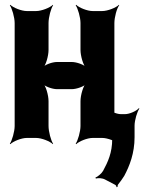

<svg xmlns="http://www.w3.org/2000/svg" viewBox="-20 -574 600 799"><path d="M456 -50V-478C456 -502 466 -539 476 -552L475 -554C463 -542 428 -528 405 -528H366C343 -528 309 -542 297 -554L295 -552C304 -539 315 -502 315 -478V-366C315 -342 326 -302 339 -290L341 -292C331 -305 298 -316 279 -316H217C198 -316 166 -305 156 -292L158 -290C171 -302 182 -342 182 -366V-478C182 -502 192 -539 201 -552L200 -554C188 -542 153 -528 130 -528H92C69 -528 35 -542 23 -554L21 -552C30 -539 41 -502 41 -478V-50C41 -26 30 11 21 24L23 26C35 14 69 0 92 0H130C153 0 188 14 200 26L201 24C192 11 182 -26 182 -50V-153C182 -177 171 -217 158 -229L156 -227C166 -214 198 -203 217 -203H279C298 -203 331 -214 341 -227L339 -229C326 -217 315 -177 315 -153V-50C315 -26 304 11 295 24L297 26C309 14 343 0 366 0H405C428 0 463 14 475 26L476 24C466 11 456 -26 456 -50ZM417 173 459 195C462 196 465 202 465 205L469 204C469 201 470 195 472 193C480 183 489 171 497 158C519 117 540 64 540 -3V-51C540 -74 551 -110 560 -122L558 -124C548 -112 519 -99 500 -99H483C464 -99 434 -113 423 -125L421 -123C433 -110 447 -73 447 -49V4C447 62 429 100 409 137C403 148 386 162 377 165L379 169C388 166 406 167 417 173Z"/></svg>

Font: Asimov
Style: EdgeExtreme
Weight: 500
Designer: Google
Version: Version 2.000980: 2014